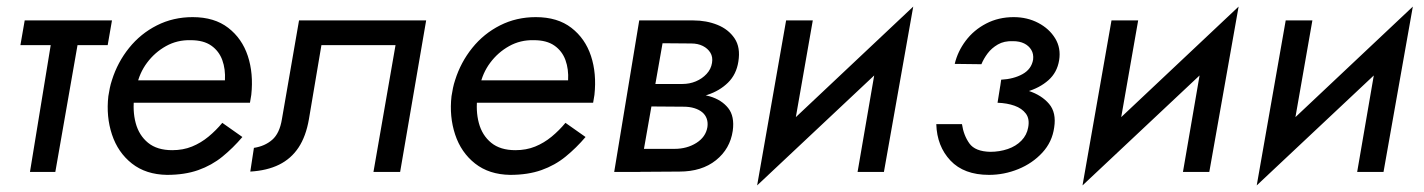

<svg xmlns="http://www.w3.org/2000/svg" viewBox="-20 -522 4325 583"><path d="M320 -460 307 -385H42L55 -460ZM225 -440 148 0H71L143 -440Z M366 -278H663Q665 -312 655 -339.5Q645 -367 621.5 -383.5Q598 -400 559 -400Q518 -401 484 -382Q450 -363 426.5 -331.5Q403 -300 395 -260L388 -230Q382 -186 392 -148.5Q402 -111 429.5 -88.5Q457 -66 503 -66Q536 -66 563 -77Q590 -88 613 -107Q636 -126 655 -149L716 -106Q688 -73 655.5 -46.5Q623 -20 582 -5.5Q541 9 487 9Q423 8 380.5 -25.5Q338 -59 320 -113.5Q302 -168 309 -230Q311 -243 313.5 -255Q316 -267 320 -279Q337 -333 372 -376.5Q407 -420 456.5 -445Q506 -470 565 -470Q631 -470 673 -437.5Q715 -405 732.5 -352Q750 -299 743 -234Q742 -228 741 -222Q740 -216 739 -210H356Z M1195 0H1114L1181 -385H956L918 -160Q909 -108 886.5 -74Q864 -40 827.5 -22Q791 -4 740 -1L751 -73Q784 -78 806.5 -97.5Q829 -117 836 -160L888 -460H1274Z M1408 -278H1705Q1707 -312 1697 -339.5Q1687 -367 1663.5 -383.5Q1640 -400 1601 -400Q1560 -401 1526 -382Q1492 -363 1468.5 -331.5Q1445 -300 1437 -260L1430 -230Q1424 -186 1434 -148.5Q1444 -111 1471.5 -88.5Q1499 -66 1545 -66Q1578 -66 1605 -77Q1632 -88 1655 -107Q1678 -126 1697 -149L1758 -106Q1730 -73 1697.5 -46.5Q1665 -20 1624 -5.5Q1583 9 1529 9Q1465 8 1422.5 -25.5Q1380 -59 1362 -113.5Q1344 -168 1351 -230Q1353 -243 1355.5 -255Q1358 -267 1362 -279Q1379 -333 1414 -376.5Q1449 -420 1498.5 -445Q1548 -470 1607 -470Q1673 -470 1715 -437.5Q1757 -405 1774.5 -352Q1792 -299 1785 -234Q1784 -228 1783 -222Q1782 -216 1781 -210H1398Z M2057 -240Q2099 -240 2135 -229.5Q2171 -219 2191 -194Q2211 -169 2205 -125Q2197 -70 2154 -35.5Q2111 -1 2043 -1L1890 0L1901 -70H2028Q2066 -70 2094.5 -88Q2123 -106 2128 -136Q2130 -150 2126 -161.5Q2122 -173 2112.5 -181Q2103 -189 2088.5 -193.5Q2074 -198 2056 -198L1924 -199L1930 -240ZM1935 -267H2052Q2074 -267 2093 -275Q2112 -283 2125.5 -297.5Q2139 -312 2142 -331Q2145 -349 2137 -362Q2129 -375 2114 -382.5Q2099 -390 2079 -390L1957 -391L1967 -460H2085Q2125 -460 2158.5 -446.5Q2192 -433 2210.5 -405.5Q2229 -378 2222 -335Q2216 -296 2190.5 -271Q2165 -246 2128 -234Q2091 -222 2051 -221H1928ZM2004 -460 1923 0H1845L1921 -460Z M2279 41 2308 -83 2753 -502 2724 -377ZM2380 -72 2279 41 2367 -460H2448ZM2664 0H2584L2651 -389L2753 -502Z M3020 -280Q3058 -282 3085 -297Q3112 -312 3117 -341Q3119 -358 3111.5 -370.5Q3104 -383 3090 -390Q3076 -397 3056 -397Q3029 -398 3010 -387Q2991 -376 2979 -360Q2967 -344 2960 -327L2879 -328Q2888 -366 2912.5 -398.5Q2937 -431 2974.5 -450.5Q3012 -470 3058 -470Q3099 -470 3132.5 -452.5Q3166 -435 3184 -405.5Q3202 -376 3196 -339Q3190 -302 3163.5 -278.5Q3137 -255 3097.5 -243.5Q3058 -232 3013 -231ZM2983 9Q2907 9 2866 -34.5Q2825 -78 2823 -145H2901Q2906 -111 2923.5 -86.5Q2941 -62 2987 -61Q3015 -61 3040 -69.5Q3065 -78 3081.5 -95Q3098 -112 3102 -135Q3107 -161 3095 -177Q3083 -193 3060.5 -201Q3038 -209 3009 -210L3017 -260Q3064 -259 3103.5 -246Q3143 -233 3165.5 -206.5Q3188 -180 3181 -135Q3175 -91 3145 -58.5Q3115 -26 3072 -8.5Q3029 9 2983 9Z M3267 41 3296 -83 3741 -502 3712 -377ZM3368 -72 3267 41 3355 -460H3436ZM3652 0H3572L3639 -389L3741 -502Z M3796 41 3825 -83 4270 -502 4241 -377ZM3897 -72 3796 41 3884 -460H3965ZM4181 0H4101L4168 -389L4270 -502Z"/></svg>

Font: Jost
Style: Italic
Weight: 400
Italic angle: -5°
Version: Version 3.710